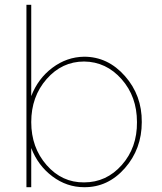

<svg xmlns="http://www.w3.org/2000/svg" viewBox="-20 -789 675 799"><path d="M90 -281V-20V-10H110V-20V-173Q138 -100 198 -55Q258 -10 330 -10Q429 -9 499.5 -89Q570 -169 570 -281Q571 -392 500 -472.5Q429 -553 330 -553Q258 -552 198 -507Q138 -462 110 -389V-759V-769H90V-759ZM110 -281Q110 -387 174 -460Q238 -533 330 -533Q422 -532 486 -459.5Q550 -387 550 -281Q551 -175 487 -102.5Q423 -30 330 -30Q238 -29 174 -102Q110 -175 110 -281Z"/></svg>

Font: Nordica Plus
Style: NordicaClassicUltraLight
Weight: 300
Version: Version 1